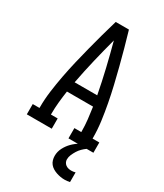

<svg xmlns="http://www.w3.org/2000/svg" viewBox="-233 -823 967 1134"><g transform="rotate(30 250.0 -256.0)"><path d="M23 0V-70H69V-74Q69 -130 76.5 -186Q84 -242 94.5 -297.5Q105 -353 118 -408Q131 -463 145 -517.5Q159 -572 174 -626.5Q189 -681 205 -735H295Q311 -681 326 -626.5Q341 -572 355 -517.5Q369 -463 382 -408Q395 -353 405.5 -297.5Q416 -242 423.5 -186Q431 -130 431 -74V-70H477V0H307V-70H354V-74Q354 -114 349.5 -154.5Q345 -195 339 -235H161Q155 -195 151 -154.5Q147 -114 147 -74V-70H193V0ZM173 -305H327Q311 -389 291.5 -471Q272 -553 250 -635Q228 -553 208.5 -471Q189 -389 173 -305ZM408 223Q394 223 380 220.5Q366 218 352.5 213.5Q339 209 326.5 201.5Q314 194 305 183Q296 172 292 158Q288 144 288 130Q288 101 301.5 75Q315 49 335 29Q355 9 379.5 -5.5Q404 -20 431 -30V0Q417 10 405 22Q393 34 384 48.5Q375 63 368 79Q361 95 361 112Q361 122 365.5 131Q370 140 378 146Q386 152 396 154.5Q406 157 416 157Q423 157 430 156Q437 155 444 153V219Q435 221 426 222Q417 223 408 223Z"/></g></svg>

Font: Iosevka Curly Slab
Style: Regular
Weight: 400
Monospace: yes
Designer: Belleve Invis
Foundry: Belleve Invis
Version: Version 22.1.2; ttfautohint (v1.8.4)